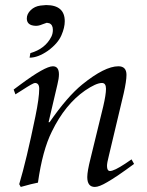

<svg xmlns="http://www.w3.org/2000/svg" viewBox="-20 -726 580 759"><path d="M500 -96 510 -78Q441 -27 404 -6Q372 13 355 13Q325 13 325 -26Q325 -49 338 -100L388 -305Q399 -352 399 -375Q399 -398 383 -398Q360 -398 316 -368Q237 -313 185 -206Q148 -132 130 -4Q108 0 62 13L56 2Q84 -91 120 -266Q135 -339 135 -375Q135 -398 118 -398Q111 -398 68 -370L41 -353L34 -372L61 -392Q158 -464 189 -464Q213 -464 213 -432Q213 -416 207 -392L172 -243H176Q246 -344 305 -392Q394 -464 448 -464Q480 -464 480 -430Q480 -406 469 -357L410 -109Q403 -82 403 -70Q403 -50 415 -50Q431 -50 475 -79ZM223 -587Q209 -554 169 -525Q130 -498 97 -498L100 -516Q159 -533 183 -581Q189 -593 189 -608Q189 -628 175 -634Q167 -636 165 -636L148 -630Q132 -623 119 -624Q86 -626 86 -653Q86 -671 101.5 -686Q117 -701 140 -704Q156 -706 162 -706Q236 -706 236 -642Q236 -617 223 -587Z"/></svg>

Font: GFS Didot
Style: Italic
Weight: 400
Italic angle: -12°
Designer: Takis Katsoulidis and George D. Matthiopoulos
Foundry: George Matthiopoulos and Takis Katsoulidis
Version: Version 1.0